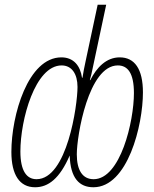

<svg xmlns="http://www.w3.org/2000/svg" viewBox="-20 -780 651 810"><path d="M128 10C184 10 232 -27 274 -124C277 -28 315 10 374 10C519 10 583 -252 583 -390C583 -489 548 -538 485 -538C429 -538 388 -496 361 -442H359C363 -456 368 -475 372 -497L428 -760H392L341 -521C336 -498 331 -473 328 -452H326C319 -502 291 -538 239 -538C98 -538 28 -294 28 -139C28 -42 63 10 128 10ZM375 -24C328 -24 304 -62 304 -129C304 -207 353 -504 477 -504C518 -504 545 -473 545 -387C545 -268 488 -24 375 -24ZM134 -24C93 -24 66 -58 66 -141C66 -275 128 -504 240 -504C283 -504 307 -468 307 -413C307 -336 263 -24 134 -24Z"/></svg>

Font: Noto Sans ExtraCondensed ExtraLight
Style: Italic
Weight: 200
Width: 2
Italic angle: -12°
Designer: Monotype Design Team
Foundry: Monotype Imaging Inc.
Version: Version 2.013